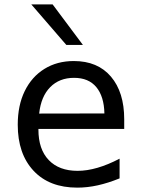

<svg xmlns="http://www.w3.org/2000/svg" viewBox="-20 -837 642 871"><path d="M122.1 -816.9H218.8L356 -633.3H280.8ZM330.6 14.2Q203.6 14.2 132.1 -62.5Q60.5 -139.2 60.5 -271Q60.5 -359.4 92.3 -424.1Q124 -488.8 181.4 -524.4Q238.8 -560.1 314.9 -560.1Q423.3 -560.1 483.4 -489.3Q543.5 -418.5 543.5 -295.9V-252H154.3V-249Q154.3 -159.7 201.2 -110.8Q248 -62 332 -62Q417 -62 522.5 -117.2V-27.8Q470.7 -6.8 423.6 3.7Q376.5 14.2 330.6 14.2ZM453.6 -322.3Q452.1 -398.9 417.2 -441.4Q382.3 -483.9 315.9 -483.9Q249.5 -483.9 207.8 -441.7Q166 -399.4 157.7 -321.8Z"/></svg>

Font: Vazir Code Hack
Style: Code-Hack
Weight: 400
Foundry: DejaVu fonts team - Redesigned by Saber Rastikerdar
Version: Version 1.1.2